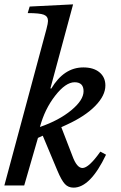

<svg xmlns="http://www.w3.org/2000/svg" viewBox="-21 -850 554 880"><path d="M357 -80Q386 -80 439 -155L465 -141Q393 10 316 10Q292 10 276.5 -6.5Q261 -23 242 -68L175 -228L153 -218L90 0H-1L192 -717Q199 -744 199 -754Q199 -775 180 -782.5Q161 -790 106 -790L115 -820L314 -830L210 -445L214 -444Q272 -541 361 -541Q408 -541 435 -518.5Q462 -496 462 -458Q462 -412 415.5 -364.5Q369 -317 286 -279L260 -267L311 -135Q331 -80 357 -80ZM162 -268Q249 -298 305.5 -344.5Q362 -391 362 -432Q362 -473 321 -473Q280 -473 232 -411.5Q184 -350 162 -268Z"/></svg>

Font: Libre Baskerville
Style: Italic
Weight: 400
Italic angle: -15°
Designer: Pablo Impallari, Rodrigo Fuenzalida
Foundry: Pablo Impallari, Rodrigo Fuenzalida
Version: Version 1.051;Glyphs 3.2.3 (3260)